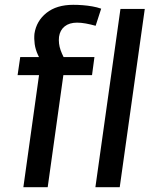

<svg xmlns="http://www.w3.org/2000/svg" viewBox="-20 -777 638 797"><path d="M142 -465H53L64 -540H191L166 -502Q148 -526 137.5 -549Q127 -572 124 -594Q121 -616 123 -637Q131 -690 173 -723.5Q215 -757 284 -757Q303 -757 323 -755.5Q343 -754 363 -750.5Q383 -747 400 -741L377 -670Q355 -676 336 -679.5Q317 -683 300 -683Q268 -683 248.5 -667.5Q229 -652 225 -624Q222 -596 231.5 -569Q241 -542 263 -506L203 -540H372L362 -465H243L178 0H77ZM581 -740 477 0H376L480 -740Z"/></svg>

Font: Pathway Extreme 28pt Medium
Style: Italic
Weight: 500
Italic angle: -8°
Designer: Eduardo Rodriguez Tunni
Foundry: Eduardo Rodriguez Tunni
Version: Version 1.001;gftools[0.9.26]